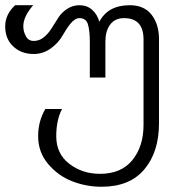

<svg xmlns="http://www.w3.org/2000/svg" viewBox="-20 -440 663 740"><path d="M592.8 35.2Q592.8 145.5 536.6 212.4Q480.5 279.8 371.1 279.8Q312 279.8 257.3 258.3Q203.6 237.3 165 191.4Q127 146 127 85Q127 26.9 154.8 -20H219.2Q196.8 22 196.8 85Q196.8 152.3 246.6 190.9Q296.9 230 365.2 230Q446.8 230 489.7 177.7Q533.2 124.5 533.2 42V-288.1Q533.2 -370.1 458 -370.1Q422.4 -370.1 403.8 -344.2Q386.2 -319.8 386.2 -279.8V-141.1H326.2V-279.8Q326.2 -323.2 318.4 -347.7Q311 -370.1 286.1 -370.1Q269 -370.1 251.5 -348.6Q237.3 -331.5 219.7 -300.8Q204.6 -274.4 175.8 -253.4Q146 -231.9 109.9 -231.9Q61.5 -231.9 30.3 -261.7Q0 -290.5 0 -338.9Q0 -383.8 38.1 -419.9H107.9Q69.8 -376 69.8 -338.9Q69.8 -318.4 80.1 -299.8Q89.8 -282.2 109.9 -282.2Q131.3 -282.2 148.4 -295.9Q166 -310.1 178.7 -330.6Q187 -344.2 204.6 -371.6Q217.8 -392.1 238.8 -405.8Q260.3 -419.9 286.1 -419.9Q315.4 -419.9 335 -402.3Q355 -384.8 362.8 -356Q396 -419.9 480 -419.9Q536.1 -419.9 564.5 -382.8Q592.8 -345.7 592.8 -289.1Z"/></svg>

Font: Miedinger*
Style: Book
Weight: 400
Version: Version 001.000